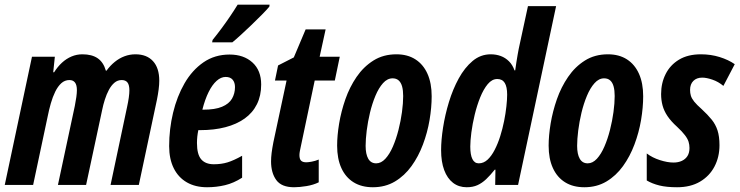

<svg xmlns="http://www.w3.org/2000/svg" viewBox="-27 -786 3143 816"><path d="M-6.8 0 108.9 -544.9H206.1L199.2 -479H203.1Q217.8 -502.4 236.3 -519.5Q254.9 -536.6 276.9 -545.9Q298.8 -555.2 323.2 -555.2Q363.8 -555.2 388.2 -538.3Q412.6 -521.5 422.9 -485.8H425.8Q441.4 -507.3 460.7 -522.9Q480 -538.6 502.2 -546.9Q524.4 -555.2 548.8 -555.2Q596.7 -555.2 623.3 -526.1Q649.9 -497.1 649.9 -442.9Q649.9 -426.3 647.2 -405.5Q644.5 -384.8 640.1 -362.8L563 0H442.9L513.2 -332Q517.6 -352.1 520.3 -370.6Q522.9 -389.2 522.9 -401.9Q522.9 -424.8 514.9 -435.3Q506.8 -445.8 490.2 -445.8Q472.7 -445.8 459.2 -434.3Q445.8 -422.9 435.8 -404.1Q425.8 -385.3 418.7 -363Q411.6 -340.8 407.2 -318.8L338.9 0H219.2L291 -335.9Q294.9 -355.5 297.4 -373.3Q299.8 -391.1 299.8 -402.8Q299.8 -424.8 291.7 -435.3Q283.7 -445.8 268.1 -445.8Q248.5 -445.8 233.6 -432.4Q218.8 -418.9 207.8 -396.5Q196.8 -374 189 -346.7Q181.2 -319.3 175.8 -292L113.8 0Z M853 9.8Q803.2 9.8 767.1 -11Q731 -31.7 711.4 -71Q691.9 -110.4 691.9 -165Q691.9 -237.3 708.5 -306.6Q725.1 -376 757.3 -431.9Q789.6 -487.8 837.6 -521Q885.7 -554.2 948.7 -554.2Q1008.8 -554.2 1045.9 -520.5Q1083 -486.8 1083 -426.8Q1083 -379.4 1064.9 -343Q1046.9 -306.6 1012.7 -282.2Q978.5 -257.8 930.9 -245.4Q883.3 -232.9 823.7 -232.9H815.9Q813 -219.2 811.5 -205.3Q810.1 -191.4 810.1 -178.2Q810.1 -129.9 828.1 -108.9Q846.2 -87.9 881.8 -87.9Q913.6 -87.9 939.9 -95.9Q966.3 -104 1002 -124V-30.8Q966.3 -7.8 929.4 1Q892.6 9.8 853 9.8ZM833 -319.8H835.9Q887.2 -319.8 916.7 -332.3Q946.3 -344.7 959 -366.7Q971.7 -388.7 971.7 -416Q971.7 -435.5 961.7 -447.3Q951.7 -459 932.1 -459Q912.1 -459 893.6 -442.4Q875 -425.8 859.6 -394.8Q844.2 -363.8 833 -319.8ZM874.5 -606 876.5 -616.2Q897 -641.6 915.8 -667Q934.6 -692.4 951.4 -717.3Q968.3 -742.2 982.9 -766.1H1118.7L1117.7 -757.8Q1106.9 -744.6 1085.9 -723.4Q1064.9 -702.1 1040.8 -679Q1016.6 -655.8 994.9 -636Q973.1 -616.2 960.4 -606Z M1222.7 9.8Q1169.4 9.8 1147.2 -20.8Q1125 -51.3 1125 -100.1Q1125 -116.7 1127.4 -136.2Q1129.9 -155.8 1134.8 -181.2L1190.9 -443.8H1141.6L1154.8 -507.8L1221.7 -542L1272 -661.1H1356.9L1331.5 -544.9H1417L1396 -443.8H1310.5L1252 -166Q1249.5 -154.8 1247.6 -144.8Q1245.6 -134.8 1245.6 -127Q1245.6 -110.4 1252.4 -103.3Q1259.3 -96.2 1274.9 -96.2Q1282.2 -96.2 1297.4 -98.9Q1312.5 -101.6 1327.6 -107.9V-11.2Q1305.2 0 1275.4 4.9Q1245.6 9.8 1222.7 9.8Z M1557.6 9.8Q1509.8 9.8 1475.8 -11.2Q1441.9 -32.2 1423.8 -71.8Q1405.8 -111.3 1405.8 -167Q1405.8 -209.5 1414.3 -261Q1422.9 -312.5 1440.9 -364.3Q1459 -416 1488.5 -459.2Q1518.1 -502.4 1560.1 -528.8Q1602.1 -555.2 1657.7 -555.2Q1705.1 -555.2 1738.5 -533.7Q1772 -512.2 1789.8 -472.4Q1807.6 -432.6 1807.6 -377Q1807.6 -329.1 1798.6 -275.9Q1789.6 -222.7 1770.5 -171.9Q1751.5 -121.1 1721.9 -80.1Q1692.4 -39.1 1651.4 -14.6Q1610.4 9.8 1557.6 9.8ZM1571.8 -91.8Q1592.8 -91.8 1610.8 -111.3Q1628.9 -130.9 1642.8 -163.1Q1656.7 -195.3 1666.5 -233.6Q1676.3 -272 1681.4 -309.8Q1686.5 -347.7 1686.5 -377.9Q1686.5 -401.9 1681.9 -418.7Q1677.2 -435.5 1667.2 -444.3Q1657.2 -453.1 1641.6 -453.1Q1619.1 -453.1 1600.8 -432.6Q1582.5 -412.1 1568.6 -378.9Q1554.7 -345.7 1545.4 -306.9Q1536.1 -268.1 1531.5 -231Q1526.9 -193.8 1526.9 -166Q1526.9 -130.9 1538.1 -111.3Q1549.3 -91.8 1571.8 -91.8Z M1956.5 9.8Q1922.9 9.8 1898.4 -9Q1874 -27.8 1860.8 -63.2Q1847.7 -98.6 1847.7 -147.9Q1847.7 -190.4 1856 -243.9Q1864.3 -297.4 1880.9 -352.1Q1897.5 -406.7 1922.6 -452.6Q1947.8 -498.5 1981.7 -526.9Q2015.6 -555.2 2058.6 -555.2Q2081.5 -555.2 2101.3 -547.9Q2121.1 -540.5 2136.2 -525.4Q2151.4 -510.3 2159.7 -486.8H2162.6Q2165 -504.9 2167.7 -521.7Q2170.4 -538.6 2172.9 -553.2Q2175.3 -567.9 2177.7 -579.1L2216.8 -759.8H2336.4L2174.8 0H2077.6L2078.6 -64.9H2075.7Q2056.6 -41 2039.1 -24.4Q2021.5 -7.8 2002 1Q1982.4 9.8 1956.5 9.8ZM2007.8 -91.8Q2028.3 -91.8 2045.2 -107.4Q2062 -123 2075.4 -149.2Q2088.9 -175.3 2098.9 -207Q2108.9 -238.8 2115.5 -271.7Q2122.1 -304.7 2125.2 -334Q2128.4 -363.3 2128.4 -383.8Q2128.4 -417 2118.2 -433.6Q2107.9 -450.2 2086.4 -450.2Q2064 -450.2 2045.9 -428.5Q2027.8 -406.7 2013.9 -372.3Q2000 -337.9 1990.5 -298.6Q1981 -259.3 1976.3 -223.1Q1971.7 -187 1971.7 -163.1Q1971.7 -127.9 1980.7 -109.9Q1989.7 -91.8 2007.8 -91.8Z M2456.5 9.8Q2408.7 9.8 2374.8 -11.2Q2340.8 -32.2 2322.8 -71.8Q2304.7 -111.3 2304.7 -167Q2304.7 -209.5 2313.2 -261Q2321.8 -312.5 2339.8 -364.3Q2357.9 -416 2387.5 -459.2Q2417 -502.4 2459 -528.8Q2501 -555.2 2556.6 -555.2Q2604 -555.2 2637.5 -533.7Q2670.9 -512.2 2688.7 -472.4Q2706.5 -432.6 2706.5 -377Q2706.5 -329.1 2697.5 -275.9Q2688.5 -222.7 2669.4 -171.9Q2650.4 -121.1 2620.8 -80.1Q2591.3 -39.1 2550.3 -14.6Q2509.3 9.8 2456.5 9.8ZM2470.7 -91.8Q2491.7 -91.8 2509.8 -111.3Q2527.8 -130.9 2541.7 -163.1Q2555.7 -195.3 2565.4 -233.6Q2575.2 -272 2580.3 -309.8Q2585.4 -347.7 2585.4 -377.9Q2585.4 -401.9 2580.8 -418.7Q2576.2 -435.5 2566.2 -444.3Q2556.2 -453.1 2540.5 -453.1Q2518.1 -453.1 2499.8 -432.6Q2481.4 -412.1 2467.5 -378.9Q2453.6 -345.7 2444.3 -306.9Q2435.1 -268.1 2430.4 -231Q2425.8 -193.8 2425.8 -166Q2425.8 -130.9 2437 -111.3Q2448.2 -91.8 2470.7 -91.8Z M2850.6 9.8Q2805.7 9.8 2775.1 2.2Q2744.6 -5.4 2721.7 -19V-133.8Q2745.6 -115.7 2777.6 -105.5Q2809.6 -95.2 2835.4 -95.2Q2855.5 -95.2 2870.8 -102.3Q2886.2 -109.4 2894.8 -123Q2903.3 -136.7 2903.3 -157.2Q2903.3 -170.9 2899.4 -183.6Q2895.5 -196.3 2884 -211.4Q2872.6 -226.6 2850.6 -247.1Q2824.7 -270.5 2809.8 -292.7Q2794.9 -314.9 2788.8 -337.9Q2782.7 -360.8 2782.7 -386.2Q2782.7 -433.1 2802 -471.4Q2821.3 -509.8 2858.9 -532.5Q2896.5 -555.2 2951.7 -555.2Q2994.1 -555.2 3031.7 -543.5Q3069.3 -531.7 3095.7 -513.2L3047.4 -420.9Q3025.9 -439 3000.7 -447.5Q2975.6 -456.1 2957.5 -456.1Q2933.6 -456.1 2919.7 -442.1Q2905.8 -428.2 2905.8 -403.8Q2905.8 -390.6 2909.2 -379.2Q2912.6 -367.7 2923.3 -354.2Q2934.1 -340.8 2955.6 -321.8Q2980.5 -298.8 2997.3 -278.1Q3014.2 -257.3 3022.5 -231.7Q3030.8 -206.1 3030.8 -168.9Q3030.8 -118.7 3009.5 -78.1Q2988.3 -37.6 2948 -13.9Q2907.7 9.8 2850.6 9.8Z"/></svg>

Font: Open Sans Condensed
Style: Italic
Weight: 400
Width: 3
Italic angle: -12°
Designer: Monotype Design Team
Foundry: Monotype Imaging Inc.
Version: Version 3.000